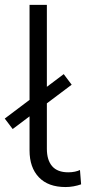

<svg xmlns="http://www.w3.org/2000/svg" viewBox="-22 -762 353 787"><path d="M246.8 4.7Q175.4 4.7 137.3 -35.4Q99.1 -75.5 99.1 -145.5V-742H170.1V-152.2Q170.1 -105.7 191.8 -80.7Q213.5 -55.7 257.7 -55.7Q272.5 -55.7 285.2 -58.4Q298 -61.2 305.8 -65.2L310.5 -6.4Q296.1 -1.3 279.6 1.7Q263 4.7 246.8 4.7ZM30 -233.1 -2.5 -276 239.2 -458.2 271.8 -414.8Z"/></svg>

Font: Montserrat Alternates Thin
Style: Regular
Weight: 100
Designer: Julieta Ulanovsky
Foundry: Julieta Ulanovsky
Version: Version 9.000